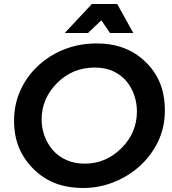

<svg xmlns="http://www.w3.org/2000/svg" viewBox="-20 -925 855 955"><path d="M643 -761H527L484 -824L418 -761H302L437 -905H563ZM395 10Q315.5 10 254.5 -13.8Q193.5 -37.5 146 -85Q98.5 -132.5 74.2 -191.2Q50 -250 50 -325Q50 -400.5 77 -465Q104 -529.5 150.5 -579Q197 -628.5 257 -660Q350 -709 461 -709Q611 -709 705.5 -615.5Q752.5 -569.5 776.2 -510.8Q800 -452 800 -375Q800 -290.5 765.8 -220Q731.5 -149.5 674 -98Q616.5 -46.5 544 -18.2Q471.5 10 395 10ZM402 -111Q506 -111 583.5 -187.5Q661 -264 661 -371Q661 -411.5 648 -450.5Q635 -489.5 609 -520.8Q583 -552 543.5 -570.5Q504 -589 451 -589Q341 -589 264 -512Q187 -435 187 -330Q187 -289.5 200.8 -250.5Q214.5 -211.5 241.5 -180Q268.5 -148.5 308.8 -129.8Q349 -111 402 -111Z"/></svg>

Font: Argentum Sans Medium
Style: Italic
Weight: 500
Italic angle: -11°
Designer: Julieta Ulanovsky (font), Cristiano Sobral (main changes and remaster)
Foundry: Julieta Ulanovsky (font), Cristiano Sobral (main changes and remaster)
Version: Version 2.007;June 15, 2022;FontCreator 14.0.0.2814 64-bit; 